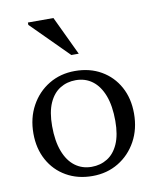

<svg xmlns="http://www.w3.org/2000/svg" viewBox="-78 -732 661 804"><g transform="rotate(-10 252.0 -330.0)"><path d="M254 -28.5Q291.5 -28.5 321 -46.8Q350.5 -65 367.5 -103.2Q384.5 -141.5 384.5 -201Q384.5 -265 367.8 -308.8Q351 -352.5 321 -375Q291 -397.5 250.5 -397.5Q213 -397.5 183.5 -379.2Q154 -361 137 -322.8Q120 -284.5 120 -225Q120 -161.5 136.8 -117.5Q153.5 -73.5 183.8 -51Q214 -28.5 254 -28.5ZM251 10Q188 10 139.8 -17.8Q91.5 -45.5 64.5 -94.8Q37.5 -144 37.5 -208Q37.5 -274 65.8 -325.5Q94 -377 142.8 -406.5Q191.5 -436 253.5 -436Q317 -436 365 -408.2Q413 -380.5 440 -331.5Q467 -282.5 467 -218Q467 -152 438.8 -100.5Q410.5 -49 361.8 -19.5Q313 10 251 10ZM282.5 -504.5H251L95.5 -660V-670H204Z"/></g></svg>

Font: Newsreader 16pt
Style: Regular
Weight: 400
Designer: Hugues Gentile
Foundry: Production Type
Version: Version 1.003